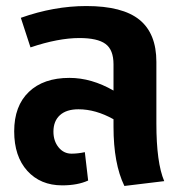

<svg xmlns="http://www.w3.org/2000/svg" viewBox="-20 -600 619 636"><path d="M498 -191Q498 -61 524 0L392 16Q356 -58 356 -180V-205Q297 -238 240 -238Q200 -238 178.5 -218.5Q157 -199 157 -164Q157 -133 174 -112Q191 -91 217 -91Q238 -91 261 -96L272 -2Q237 14 186 14Q114 14 70.5 -34Q27 -82 27 -165Q27 -249 75.5 -295.5Q124 -342 210 -342Q283 -342 356 -300V-387Q356 -435 329.5 -454.5Q303 -474 243 -474Q173 -474 81 -443L49 -541Q159 -580 266 -580Q386 -580 442 -534.5Q498 -489 498 -395Z"/></svg>

Font: FiraGO SemiBold
Style: Regular
Weight: 600
Designer: bBox Type
Foundry: bBox Type GmbH
Version: Version 1.001;PS 001.001;hotconv 1.0.88;makeotf.lib2.5.64775